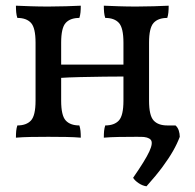

<svg xmlns="http://www.w3.org/2000/svg" viewBox="-20 -481 684 675"><path d="M345 3Q345 -11 346 -21Q347 -31 350 -40Q382 -40 398 -57.5Q414 -75 414 -127V-331Q414 -383 398 -400.5Q382 -418 350 -418Q347 -427 346 -437.5Q345 -448 345 -461Q368 -460 397.5 -459Q427 -458 459 -458Q491 -458 521 -459Q551 -460 573 -461Q573 -448 572 -437.5Q571 -427 568 -418Q536 -418 520 -400.5Q504 -383 504 -331V-127Q504 -75 520 -57.5Q536 -40 568 -40Q571 -31 572 -21Q573 -11 573 3Q551 1 521 0.5Q491 0 459 0Q427 0 397.5 0.5Q368 1 345 3ZM36 3Q36 -11 37 -21Q38 -31 41 -40Q73 -40 89 -57.5Q105 -75 105 -127V-331Q105 -383 89 -400.5Q73 -418 41 -418Q38 -427 37 -437.5Q36 -448 36 -461Q59 -460 88.5 -459Q118 -458 150 -458Q182 -458 212 -459Q242 -460 264 -461Q264 -448 263 -437.5Q262 -427 259 -418Q227 -418 211 -400.5Q195 -383 195 -331V-127Q195 -75 211 -57.5Q227 -40 259 -40Q262 -31 263 -21Q264 -11 264 3Q242 1 212 0.5Q182 0 150 0Q118 0 88.5 0.5Q59 1 36 3ZM190 -207V-254H418V-212Q389 -212 346.5 -211.5Q304 -211 261.5 -210Q219 -209 190 -207ZM495 174Q481 172 467.5 163Q454 154 448 144Q491 82 505 51.5Q519 21 510 10.5Q501 0 474 0V-40H597Q605 -33 608.5 -22Q612 -11 612 0Q603 24 588.5 49.5Q574 75 551.5 105.5Q529 136 495 174Z"/></svg>

Font: Vollkorn
Style: Regular
Weight: 400
Designer: Friedrich Althausen
Foundry: Friedrich Althausen
Version: Version 5.001